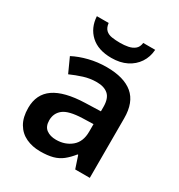

<svg xmlns="http://www.w3.org/2000/svg" viewBox="-180 -882 948 1015"><g transform="rotate(30 294.0 -374.5)"><path d="M297 -552Q402 -552 456.5 -506.5Q511 -461 511 -364V0H422L397 -75H393Q370 -46 345.5 -26.5Q321 -7 289.5 1.5Q258 10 213 10Q165 10 126.5 -8Q88 -26 66 -63.5Q44 -101 44 -158Q44 -242 105.5 -284.5Q167 -327 292 -331L386 -334V-361Q386 -413 361 -435Q336 -457 291 -457Q250 -457 212 -445Q174 -433 138 -417L98 -505Q138 -526 189.5 -539Q241 -552 297 -552ZM320 -254Q237 -251 205 -225.5Q173 -200 173 -157Q173 -119 196 -102Q219 -85 255 -85Q310 -85 348 -116.5Q386 -148 386 -210V-256ZM472 -759Q469 -714 446 -679.5Q423 -645 384 -625.5Q345 -606 292 -606Q211 -606 165.5 -648Q120 -690 116 -759H188Q191 -732 205 -718.5Q219 -705 242 -701.5Q265 -698 293 -698Q318 -698 341 -702.5Q364 -707 380 -720Q396 -733 399 -759Z"/></g></svg>

Font: Noto Sans Hebrew SemiBold
Style: Regular
Weight: 600
Designer: Monotype Design Team
Foundry: Monotype Imaging Inc.
Version: Version 2.003